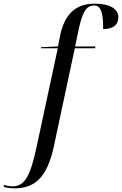

<svg xmlns="http://www.w3.org/2000/svg" viewBox="-166 -790 667 1050"><path d="M-88 240C20 240 91 187 129 8L243 -526H354L356 -536H245L258 -600C282 -717 300 -760 350 -760C391 -760 399 -702 398 -631C451 -631 481 -652 481 -696C481 -740 437 -770 352 -770C242 -770 184 -705 162 -591L151 -536L59 -532L58 -526H150L35 9C1 168 -28 229 -98 229C-113 229 -133 225 -144 222L-146 232C-133 236 -108 240 -88 240Z"/></svg>

Font: Noto Serif Display
Style: Italic
Weight: 400
Italic angle: -12°
Designer: Monotype Design Team
Foundry: Monotype Imaging Inc.
Version: Version 2.009